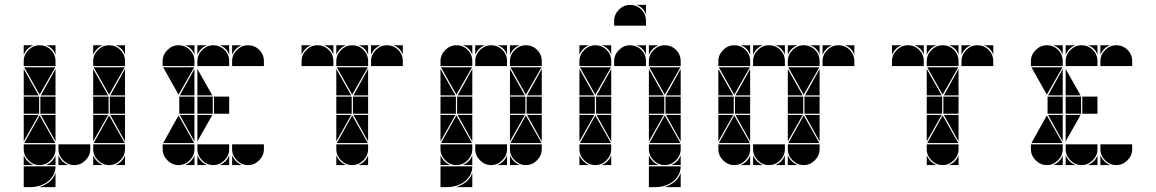

<svg xmlns="http://www.w3.org/2000/svg" viewBox="-20 -677 4726 785"><path d="M142 -492Q169 -492 188 -473Q207 -454 207 -427V-407H77V-427Q77 -453 96.5 -472.5Q116 -492 142 -492ZM426 -492Q453 -492 472 -473Q491 -454 491 -427V-407H361V-427Q361 -453 380.5 -472.5Q400 -492 426 -492ZM426 -2Q400 -2 380.5 -21.5Q361 -41 361 -67V-87H491V-67Q491 -41 471.5 -21.5Q452 -2 426 -2ZM142 -2Q116 -2 96.5 -21.5Q77 -41 77 -67V-87H207V-67Q207 -41 187.5 -21.5Q168 -2 142 -2ZM284 -2Q258 -2 238.5 -21.5Q219 -41 219 -67V-87H349V-67Q349 -41 329.5 -21.5Q310 -2 284 -2ZM363 -92 426 -205 490 -92ZM79 -92 142 -205 206 -92ZM206 -402 142 -290 79 -402ZM490 -402 426 -290 363 -402ZM424 -212H361V-282H424ZM140 -212H77V-282H140ZM491 -212H429V-282H491ZM207 -212H145V-282H207ZM77 -287V-395L138 -287ZM361 -287V-395L422 -287ZM361 -207H422L361 -99ZM77 -207H138L77 -99ZM207 -287H147L207 -395ZM491 -207V-99L431 -207ZM207 -207V-99L147 -207ZM491 -287H431L491 -395ZM219 -42Q231 -14 259 -2H219ZM361 -42Q373 -14 401 -2H361ZM361 -492H401Q387 -487 377 -477Q367 -467 361 -453ZM77 -492H117Q103 -487 93 -477Q83 -467 77 -453ZM168 -2Q182 -8 192 -18Q202 -28 207 -42V-2ZM452 -2Q466 -8 476 -18Q486 -28 491 -42V-2ZM491 -492V-453Q481 -482 452 -492ZM207 -492V-453Q197 -482 168 -492ZM77 3H207Q207 23 198 39Q189 55 174.5 66Q160 77 141.5 82.5Q123 88 105 88H77ZM141 88Q163 81 181 67Q199 53 207 30V88ZM77 -42Q89 -14 117 -2H77Z M852 -492Q879 -492 898 -473Q917 -454 917 -427V-407H787V-427Q787 -453 806.5 -472.5Q826 -492 852 -492ZM710 -492Q737 -492 756 -473Q775 -454 775 -427V-407H645V-427Q645 -453 664.5 -472.5Q684 -492 710 -492ZM994 -492Q1021 -492 1040 -473Q1059 -454 1059 -427V-407H929V-427Q929 -453 948.5 -472.5Q968 -492 994 -492ZM994 -2Q968 -2 948.5 -21.5Q929 -41 929 -67V-87H1059V-67Q1059 -41 1039.5 -21.5Q1020 -2 994 -2ZM710 -2Q684 -2 664.5 -21.5Q645 -41 645 -67V-87H775V-67Q775 -41 755.5 -21.5Q736 -2 710 -2ZM852 -2Q826 -2 806.5 -21.5Q787 -41 787 -67V-87H917V-67Q917 -41 897.5 -21.5Q878 -2 852 -2ZM647 -92 710 -205 774 -92ZM774 -402 710 -290 647 -402ZM850 -212H787V-282H850ZM917 -212H855V-282H917ZM775 -212H713V-282H775ZM775 -287H715L775 -395ZM775 -207V-99L715 -207ZM787 -42Q799 -14 827 -2H787ZM929 -42Q941 -14 969 -2H929ZM929 -492H969Q955 -487 945 -477Q935 -467 929 -453ZM878 -2Q892 -8 902 -18Q912 -28 917 -42V-2ZM736 -2Q750 -8 760 -18Q770 -28 775 -42V-2ZM787 -492H827Q813 -487 803 -477Q793 -467 787 -453ZM917 -492V-453Q907 -482 878 -492ZM775 -492V-453Q765 -482 736 -492ZM787 -287V-395L848 -287ZM787 -207H848L787 -99Z M1420 -492Q1447 -492 1466 -473Q1485 -454 1485 -427V-407H1355V-427Q1355 -453 1374.5 -472.5Q1394 -492 1420 -492ZM1420 -2Q1394 -2 1374.5 -21.5Q1355 -41 1355 -67V-87H1485V-67Q1485 -41 1465.5 -21.5Q1446 -2 1420 -2ZM1357 -92 1420 -205 1484 -92ZM1484 -402 1420 -290 1357 -402ZM1418 -212H1355V-282H1418ZM1485 -212H1423V-282H1485ZM1355 -287V-395L1416 -287ZM1355 -207H1416L1355 -99ZM1485 -207V-99L1425 -207ZM1485 -287H1425L1485 -395ZM1355 -42Q1367 -14 1395 -2H1355ZM1446 -2Q1460 -8 1470 -18Q1480 -28 1485 -42V-2ZM1355 -492H1395Q1381 -487 1371 -477Q1361 -467 1355 -453ZM1485 -492V-453Q1475 -482 1446 -492ZM1278 -492Q1305 -492 1324 -473Q1343 -454 1343 -427V-407H1213V-427Q1213 -453 1232.5 -472.5Q1252 -492 1278 -492ZM1562 -492Q1589 -492 1608 -473Q1627 -454 1627 -427V-407H1497V-427Q1497 -453 1516.5 -472.5Q1536 -492 1562 -492ZM1497 -492H1537Q1523 -487 1513 -477Q1503 -467 1497 -453ZM1343 -492V-453Q1333 -482 1304 -492ZM1213 -492H1253Q1239 -487 1229 -477Q1219 -467 1213 -453ZM1627 -492V-453Q1617 -482 1588 -492Z M1988 -492Q2015 -492 2034 -473Q2053 -454 2053 -427V-407H1923V-427Q1923 -453 1942.5 -472.5Q1962 -492 1988 -492ZM1846 -492Q1873 -492 1892 -473Q1911 -454 1911 -427V-407H1781V-427Q1781 -453 1800.5 -472.5Q1820 -492 1846 -492ZM2130 -492Q2157 -492 2176 -473Q2195 -454 2195 -427V-407H2065V-427Q2065 -453 2084.5 -472.5Q2104 -492 2130 -492ZM1781 3H1911Q1911 23 1902 39Q1893 55 1878.5 66Q1864 77 1845.5 82.5Q1827 88 1809 88H1781ZM2130 -2Q2104 -2 2084.5 -21.5Q2065 -41 2065 -67V-87H2195V-67Q2195 -41 2175.5 -21.5Q2156 -2 2130 -2ZM1846 -2Q1820 -2 1800.5 -21.5Q1781 -41 1781 -67V-87H1911V-67Q1911 -41 1891.5 -21.5Q1872 -2 1846 -2ZM1988 -2Q1962 -2 1942.5 -21.5Q1923 -41 1923 -67V-87H2053V-67Q2053 -41 2033.5 -21.5Q2014 -2 1988 -2ZM2067 -92 2130 -205 2194 -92ZM1783 -92 1846 -205 1910 -92ZM1910 -402 1846 -290 1783 -402ZM2194 -402 2130 -290 2067 -402ZM2128 -212H2065V-282H2128ZM1844 -212H1781V-282H1844ZM2195 -212H2133V-282H2195ZM1911 -212H1849V-282H1911ZM1781 -287V-395L1842 -287ZM2065 -287V-395L2126 -287ZM2065 -207H2126L2065 -99ZM1781 -207H1842L1781 -99ZM1911 -287H1851L1911 -395ZM2195 -207V-99L2135 -207ZM1911 -207V-99L1851 -207ZM2195 -287H2135L2195 -395ZM1845 88Q1867 81 1885 67Q1903 53 1911 30V88ZM1781 -42Q1793 -14 1821 -2H1781ZM2065 -42Q2077 -14 2105 -2H2065ZM2065 -492H2105Q2091 -487 2081 -477Q2071 -467 2065 -453ZM2014 -2Q2028 -8 2038 -18Q2048 -28 2053 -42V-2ZM1872 -2Q1886 -8 1896 -18Q1906 -28 1911 -42V-2ZM2053 -492V-453Q2043 -482 2014 -492ZM1911 -492V-453Q1901 -482 1872 -492ZM1923 -492H1963Q1949 -487 1939 -477Q1929 -467 1923 -453Z M2556 -492Q2583 -492 2602 -473Q2621 -454 2621 -427V-407H2491V-427Q2491 -453 2510.5 -472.5Q2530 -492 2556 -492ZM2414 -492Q2441 -492 2460 -473Q2479 -454 2479 -427V-407H2349V-427Q2349 -453 2368.5 -472.5Q2388 -492 2414 -492ZM2698 -492Q2725 -492 2744 -473Q2763 -454 2763 -427V-407H2633V-427Q2633 -453 2652.5 -472.5Q2672 -492 2698 -492ZM2698 -2Q2672 -2 2652.5 -21.5Q2633 -41 2633 -67V-87H2763V-67Q2763 -41 2743.5 -21.5Q2724 -2 2698 -2ZM2414 -2Q2388 -2 2368.5 -21.5Q2349 -41 2349 -67V-87H2479V-67Q2479 -41 2459.5 -21.5Q2440 -2 2414 -2ZM2635 -92 2698 -205 2762 -92ZM2351 -92 2414 -205 2478 -92ZM2478 -402 2414 -290 2351 -402ZM2762 -402 2698 -290 2635 -402ZM2696 -212H2633V-282H2696ZM2412 -212H2349V-282H2412ZM2763 -212H2701V-282H2763ZM2479 -212H2417V-282H2479ZM2349 -287V-395L2410 -287ZM2633 -287V-395L2694 -287ZM2633 -207H2694L2633 -99ZM2349 -207H2410L2349 -99ZM2479 -287H2419L2479 -395ZM2763 -207V-99L2703 -207ZM2479 -207V-99L2419 -207ZM2763 -287H2703L2763 -395ZM2349 -42Q2361 -14 2389 -2H2349ZM2633 -42Q2645 -14 2673 -2H2633ZM2633 -492H2673Q2659 -487 2649 -477Q2639 -467 2633 -453ZM2349 -492H2389Q2375 -487 2365 -477Q2355 -467 2349 -453ZM2440 -2Q2454 -8 2464 -18Q2474 -28 2479 -42V-2ZM2724 -2Q2738 -8 2748 -18Q2758 -28 2763 -42V-2ZM2621 -492V-453Q2611 -482 2582 -492ZM2479 -492V-453Q2469 -482 2440 -492ZM2633 3H2763Q2763 23 2754 39Q2745 55 2730.5 66Q2716 77 2697.5 82.5Q2679 88 2661 88H2633ZM2697 88Q2719 81 2737 67Q2755 53 2763 30V88ZM2556 -657Q2583 -657 2602 -638Q2621 -619 2621 -592V-572H2491V-592Q2491 -618 2510.5 -637.5Q2530 -657 2556 -657ZM2621 -657V-618Q2611 -647 2582 -657Z M3124 -492Q3151 -492 3170 -473Q3189 -454 3189 -427V-407H3059V-427Q3059 -453 3078.5 -472.5Q3098 -492 3124 -492ZM2982 -492Q3009 -492 3028 -473Q3047 -454 3047 -427V-407H2917V-427Q2917 -453 2936.5 -472.5Q2956 -492 2982 -492ZM3266 -492Q3293 -492 3312 -473Q3331 -454 3331 -427V-407H3201V-427Q3201 -453 3220.5 -472.5Q3240 -492 3266 -492ZM3266 -2Q3240 -2 3220.5 -21.5Q3201 -41 3201 -67V-87H3331V-67Q3331 -41 3311.5 -21.5Q3292 -2 3266 -2ZM2982 -2Q2956 -2 2936.5 -21.5Q2917 -41 2917 -67V-87H3047V-67Q3047 -41 3027.5 -21.5Q3008 -2 2982 -2ZM3124 -2Q3098 -2 3078.5 -21.5Q3059 -41 3059 -67V-87H3189V-67Q3189 -41 3169.5 -21.5Q3150 -2 3124 -2ZM3203 -92 3266 -205 3330 -92ZM2919 -92 2982 -205 3046 -92ZM3046 -402 2982 -290 2919 -402ZM3330 -402 3266 -290 3203 -402ZM3264 -212H3201V-282H3264ZM2980 -212H2917V-282H2980ZM3331 -212H3269V-282H3331ZM3047 -212H2985V-282H3047ZM2917 -287V-395L2978 -287ZM3201 -287V-395L3262 -287ZM3201 -207H3262L3201 -99ZM2917 -207H2978L2917 -99ZM3047 -287H2987L3047 -395ZM3331 -207V-99L3271 -207ZM3047 -207V-99L2987 -207ZM3331 -287H3271L3331 -395ZM3059 -42Q3071 -14 3099 -2H3059ZM3201 -42Q3213 -14 3241 -2H3201ZM3201 -492H3241Q3227 -487 3217 -477Q3207 -467 3201 -453ZM3150 -2Q3164 -8 3174 -18Q3184 -28 3189 -42V-2ZM3008 -2Q3022 -8 3032 -18Q3042 -28 3047 -42V-2ZM3059 -492H3099Q3085 -487 3075 -477Q3065 -467 3059 -453ZM3189 -492V-453Q3179 -482 3150 -492ZM3047 -492V-453Q3037 -482 3008 -492ZM3408 -492Q3435 -492 3454 -473Q3473 -454 3473 -427V-407H3343V-427Q3343 -453 3362.5 -472.5Q3382 -492 3408 -492ZM3343 -492H3383Q3369 -487 3359 -477Q3349 -467 3343 -453ZM3473 -492V-453Q3463 -482 3434 -492ZM3331 -492V-453Q3321 -482 3292 -492Z M3834 -492Q3861 -492 3880 -473Q3899 -454 3899 -427V-407H3769V-427Q3769 -453 3788.5 -472.5Q3808 -492 3834 -492ZM3834 -2Q3808 -2 3788.5 -21.5Q3769 -41 3769 -67V-87H3899V-67Q3899 -41 3879.5 -21.5Q3860 -2 3834 -2ZM3771 -92 3834 -205 3898 -92ZM3898 -402 3834 -290 3771 -402ZM3832 -212H3769V-282H3832ZM3899 -212H3837V-282H3899ZM3769 -287V-395L3830 -287ZM3769 -207H3830L3769 -99ZM3899 -207V-99L3839 -207ZM3899 -287H3839L3899 -395ZM3769 -42Q3781 -14 3809 -2H3769ZM3860 -2Q3874 -8 3884 -18Q3894 -28 3899 -42V-2ZM3769 -492H3809Q3795 -487 3785 -477Q3775 -467 3769 -453ZM3899 -492V-453Q3889 -482 3860 -492ZM3692 -492Q3719 -492 3738 -473Q3757 -454 3757 -427V-407H3627V-427Q3627 -453 3646.5 -472.5Q3666 -492 3692 -492ZM3976 -492Q4003 -492 4022 -473Q4041 -454 4041 -427V-407H3911V-427Q3911 -453 3930.5 -472.5Q3950 -492 3976 -492ZM3911 -492H3951Q3937 -487 3927 -477Q3917 -467 3911 -453ZM3757 -492V-453Q3747 -482 3718 -492ZM3627 -492H3667Q3653 -487 3643 -477Q3633 -467 3627 -453ZM4041 -492V-453Q4031 -482 4002 -492Z M4402 -492Q4429 -492 4448 -473Q4467 -454 4467 -427V-407H4337V-427Q4337 -453 4356.5 -472.5Q4376 -492 4402 -492ZM4260 -492Q4287 -492 4306 -473Q4325 -454 4325 -427V-407H4195V-427Q4195 -453 4214.5 -472.5Q4234 -492 4260 -492ZM4544 -492Q4571 -492 4590 -473Q4609 -454 4609 -427V-407H4479V-427Q4479 -453 4498.5 -472.5Q4518 -492 4544 -492ZM4544 -2Q4518 -2 4498.5 -21.5Q4479 -41 4479 -67V-87H4609V-67Q4609 -41 4589.5 -21.5Q4570 -2 4544 -2ZM4260 -2Q4234 -2 4214.5 -21.5Q4195 -41 4195 -67V-87H4325V-67Q4325 -41 4305.5 -21.5Q4286 -2 4260 -2ZM4402 -2Q4376 -2 4356.5 -21.5Q4337 -41 4337 -67V-87H4467V-67Q4467 -41 4447.5 -21.5Q4428 -2 4402 -2ZM4197 -92 4260 -205 4324 -92ZM4324 -402 4260 -290 4197 -402ZM4400 -212H4337V-282H4400ZM4467 -212H4405V-282H4467ZM4325 -212H4263V-282H4325ZM4325 -287H4265L4325 -395ZM4325 -207V-99L4265 -207ZM4337 -42Q4349 -14 4377 -2H4337ZM4479 -42Q4491 -14 4519 -2H4479ZM4479 -492H4519Q4505 -487 4495 -477Q4485 -467 4479 -453ZM4428 -2Q4442 -8 4452 -18Q4462 -28 4467 -42V-2ZM4286 -2Q4300 -8 4310 -18Q4320 -28 4325 -42V-2ZM4337 -492H4377Q4363 -487 4353 -477Q4343 -467 4337 -453ZM4467 -492V-453Q4457 -482 4428 -492ZM4325 -492V-453Q4315 -482 4286 -492ZM4337 -287V-395L4398 -287ZM4337 -207H4398L4337 -99Z"/></svg>

Font: CAT DyFa
Style: Regular
Weight: 400
Designer: Peter Wiegel
Foundry: Peter Wiegel
Version: Version 1.001; ttfautohint (v1.3)